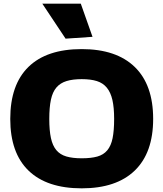

<svg xmlns="http://www.w3.org/2000/svg" viewBox="-20 -1018 892 1048"><path d="M338 -807 211 -998H421L485 -817ZM426 10Q236 10 136 -86.5Q36 -183 36 -369Q36 -556 135.5 -653Q235 -750 426 -750Q615 -750 715.5 -652.5Q816 -555 816 -369Q816 -184 715.5 -87Q615 10 426 10ZM426 -154Q477 -154 511 -163.5Q545 -173 565.5 -197.5Q586 -222 594.5 -263.5Q603 -305 603 -369Q603 -431 593.5 -472.5Q584 -514 563 -539.5Q542 -565 508.5 -575.5Q475 -586 426 -586Q377 -586 343 -575.5Q309 -565 288 -540.5Q267 -516 258 -474Q249 -432 249 -369Q249 -306 258 -264.5Q267 -223 287.5 -198.5Q308 -174 342 -164Q376 -154 426 -154Z"/></svg>

Font: Encode Sans Wide
Style: ExtraBold
Weight: 800
Designer: Pablo Impallari, Andres Torresi
Foundry: Pablo Impallari, Andres Torresi
Version: Version 1.000; ttfautohint (v1.00) -l 8 -r 50 -G 200 -x 14 -